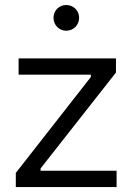

<svg xmlns="http://www.w3.org/2000/svg" viewBox="-20 -756 535 776"><path d="M448.7 -520H55.2V-454.1H347.2V-444.8L43.9 -57.1V0H451.2V-65.9H144V-75.2L448.7 -462.9ZM196.3 -684.1C196.3 -654.8 218.8 -631.8 247.6 -631.8C276.9 -631.8 299.8 -654.8 299.8 -684.1C299.8 -713.4 276.9 -735.8 247.6 -735.8C218.8 -735.8 196.3 -713.4 196.3 -684.1Z"/></svg>

Font: Faust Sans
Style: Regular
Weight: 400
Designer: Andreas Faust
Version: Version 1.003;Glyphs 3.1.2 (3151)